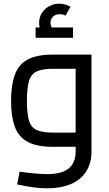

<svg xmlns="http://www.w3.org/2000/svg" viewBox="-20 -796 590 1041"><path d="M235 225Q199 225 159.5 219.5Q120 214 73 204L86 135Q139 142 174.5 145Q210 148 235 148Q316 148 353 117Q390 86 390 27V-449L429 -423H266Q211 -423 180.5 -409.5Q150 -396 138 -359Q126 -322 126 -250Q126 -178 137.5 -141Q149 -104 180 -90.5Q211 -77 266 -77H390V0H266Q180 0 130.5 -26.5Q81 -53 60.5 -108.5Q40 -164 40 -250Q40 -335 60.5 -391Q81 -447 130.5 -473.5Q180 -500 266 -500H476V26Q476 89 447 134Q418 179 364 202Q310 225 235 225ZM226 -592Q210 -612 201 -631.5Q192 -651 192 -672Q192 -702 207 -725.5Q222 -749 247 -762.5Q272 -776 301 -776Q317 -776 333.5 -771.5Q350 -767 362 -759L335 -711Q327 -716 319.5 -717.5Q312 -719 304 -719Q281 -719 267.5 -706Q254 -693 254 -672Q254 -660 259.5 -648Q265 -636 276 -622ZM173 -591V-647H376V-591Z"/></svg>

Font: Cairo Medium
Style: Regular
Weight: 500
Designer: Mohamed Gaber, Accademia di Belle Arti di Urbino
Foundry: Kief Type Foundry, Accademia di Belle Arti di Urbino
Version: Version 3.117